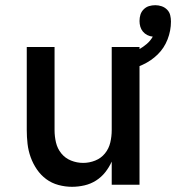

<svg xmlns="http://www.w3.org/2000/svg" viewBox="-20 -711 678 739"><path d="M257 8Q231 8 205 1Q179 -6 158 -21.5Q137 -37 122 -59Q107 -81 98 -106Q89 -131 86 -157.5Q83 -184 83 -210V-530H190V-210Q190 -186 195.5 -162.5Q201 -139 216 -120.5Q231 -102 253.5 -93Q276 -84 300 -84Q324 -84 346.5 -93Q369 -102 384 -120.5Q399 -139 404.5 -162.5Q410 -186 410 -210V-530H517V0H410V-89Q400 -67 385 -48Q370 -29 349.5 -16Q329 -3 305 2.5Q281 8 257 8ZM464 -438 446 -497Q464 -501 481.5 -506.5Q499 -512 515 -521Q531 -530 545 -542Q559 -554 568 -570Q557 -571 547 -576Q537 -581 530 -589.5Q523 -598 520 -608.5Q517 -619 517 -630Q517 -643 520.5 -654.5Q524 -666 533 -675Q542 -684 553.5 -687.5Q565 -691 578 -691Q590 -691 602 -687Q614 -683 623 -674Q632 -665 635 -653Q638 -641 638 -628Q638 -593 625 -559.5Q612 -526 587 -501.5Q562 -477 529.5 -462Q497 -447 464 -438Z"/></svg>

Font: Iosevka Curly SmBdEx
Style: Regular
Weight: 600
Width: 7
Monospace: yes
Designer: Belleve Invis
Foundry: Belleve Invis
Version: Version 11.1.0; ttfautohint (v1.8.3)